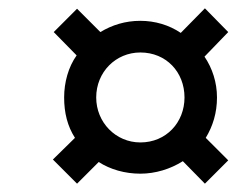

<svg xmlns="http://www.w3.org/2000/svg" viewBox="-20 -589 599 461"><path d="M165 -148 217 -200C245 -182 280 -172 317 -172C353 -172 389 -183 419 -202L472 -148L528 -204L474 -258C491 -286 501 -318 501 -355C501 -391 490 -425 471 -453L528 -512L472 -569L414 -510C386 -529 352 -539 317 -539C281 -539 249 -529 221 -512L165 -568L109 -512L164 -456C144 -428 134 -391 134 -355C134 -318 142 -286 160 -258L107 -206ZM317 -247C258 -247 211 -295 211 -355C211 -416 258 -463 317 -463C379 -463 423 -416 423 -355C423 -295 379 -247 317 -247Z"/></svg>

Font: Noto Serif ExtraCondensed Black
Style: Italic
Weight: 900
Width: 2
Italic angle: -12°
Designer: Monotype Design Team
Foundry: Monotype Imaging Inc.
Version: Version 2.014